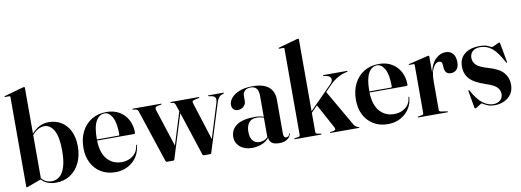

<svg xmlns="http://www.w3.org/2000/svg" viewBox="-60 -1090 3927 1448"><g transform="rotate(-10 1904.0 -366.0)"><path d="M165.5 -736.5V-385Q197.5 -419.5 228.5 -434.2Q259.5 -449 297.5 -449Q351.5 -449 393.2 -422.8Q435 -396.5 458.5 -348Q482 -299.5 482 -232Q482 -159.5 455.5 -105Q429 -50.5 382 -20.2Q335 10 274 10Q235.5 10 208.2 -1.5Q181 -13 162 -34L59.5 4Q54.5 6 51 6Q46 6 46 1.5V-686.5Q46 -693 39.5 -693H7Q2.5 -693 2.5 -696.5Q2.5 -699 6.5 -700.5L150 -740.5Q157 -742 160 -742Q165.5 -742 165.5 -736.5ZM258 -425Q235.5 -425 211.8 -412.5Q188 -400 165.5 -373V-43.5Q195 -6 244.5 -6Q277 -6 303.2 -27Q329.5 -48 344.8 -95.2Q360 -142.5 360 -221Q360 -327 331.5 -376Q303 -425 258 -425Z M924.5 -258.5Q924.5 -249 913 -249H632.5Q635.5 -152.5 678.2 -104.5Q721 -56.5 788.5 -56.5Q840 -56.5 875.8 -85.2Q911.5 -114 915.5 -163Q916 -166.5 918.5 -166.5Q922 -166.5 921.5 -162Q918.5 -112.5 892.8 -73.8Q867 -35 824.8 -12.5Q782.5 10 730 10Q668 10 621 -17.5Q574 -45 547.8 -94.8Q521.5 -144.5 521.5 -211Q521.5 -282 548.5 -335.5Q575.5 -389 624.2 -419Q673 -449 738.5 -449Q795 -449 836.8 -424.2Q878.5 -399.5 901.5 -356.5Q924.5 -313.5 924.5 -258.5ZM632.5 -262.5Q632.5 -260 632.5 -257.5H797Q805.5 -257.5 805.5 -267Q805.5 -356 781.5 -398.5Q757.5 -441 724 -441Q682 -441 657.2 -397.2Q632.5 -353.5 632.5 -262.5Z M1172.5 0H1124Q1116.5 0 1114 -7L980 -411Q975 -426 960.5 -428.5L940 -432Q935.5 -433 935.5 -435.5Q935.5 -439 939.5 -439H1155.5Q1159.5 -439 1159.5 -435.5Q1159.5 -433 1154.5 -432L1128 -427.5Q1102.5 -423.5 1111 -397L1204 -110L1281.5 -359L1265 -408.5Q1259.5 -426.5 1247.5 -428.5L1232 -431.5Q1226.5 -433 1226.5 -435.5Q1226.5 -439 1230.5 -439H1444Q1448.5 -439 1448.5 -435.5Q1448.5 -432.5 1443 -431.5L1413 -425Q1397 -421.5 1394 -416Q1391 -410.5 1394.5 -399.5L1486.5 -110L1568 -372.5Q1583 -420.5 1544.5 -427.5L1520 -432Q1515 -433 1515 -435.5Q1515 -439 1519 -439H1632Q1636.5 -439 1636.5 -435.5Q1636.5 -433 1631.5 -431.5L1620 -427.5Q1591.5 -417.5 1577.5 -371L1464 -7Q1462 0 1455 0H1406.5Q1399 0 1396.5 -7.5L1286.5 -344L1181 -6Q1179 0 1172.5 0Z M1648.5 -97Q1648.5 -151.5 1693.5 -184.8Q1738.5 -218 1836.5 -218Q1857.5 -218 1873 -215Q1888.5 -212 1901.5 -207V-368Q1901.5 -442 1843.5 -442Q1812 -442 1796.8 -426.5Q1781.5 -411 1781.5 -391V-350.5Q1781.5 -326 1763.8 -308.8Q1746 -291.5 1718.5 -291.5Q1699 -291.5 1686.2 -303.5Q1673.5 -315.5 1673.5 -339Q1673.5 -365 1694.5 -390.5Q1715.5 -416 1756.5 -432.5Q1797.5 -449 1858 -449Q1940 -449 1980.8 -414.8Q2021.5 -380.5 2021.5 -317.5V-58Q2021.5 -25 2042.5 -25Q2051.5 -25 2058.5 -30.5Q2065.5 -36 2067.5 -49Q2067.5 -52 2070 -52Q2072.5 -52 2072.5 -49Q2072.5 -39.5 2063.8 -25.8Q2055 -12 2035.5 -1.5Q2016 9 1983.5 9Q1943.5 9 1925.2 -6.5Q1907 -22 1907 -45.5Q1884 -18.5 1849.2 -4.8Q1814.5 9 1775.5 9Q1719 9 1683.8 -20.8Q1648.5 -50.5 1648.5 -97ZM1767.5 -114.5Q1767.5 -70.5 1787 -47.8Q1806.5 -25 1837.5 -25Q1873.5 -25 1901.5 -50.5V-200.5Q1875 -210 1845.5 -210Q1807.5 -210 1787.5 -185Q1767.5 -160 1767.5 -114.5Z M2103 0Q2099 0 2099 -3Q2099 -6 2105.5 -7.5L2132.5 -12Q2144.5 -14 2144.5 -27V-686.5Q2144.5 -693 2138 -693H2105.5Q2101 -693 2101 -696.5Q2101 -699 2105 -700.5L2248.5 -740.5Q2255.5 -742 2258.5 -742Q2264 -742 2264 -736.5V-186L2437.5 -361.5Q2460 -384 2454.2 -403.2Q2448.5 -422.5 2420.5 -428L2401 -431.5Q2395.5 -432.5 2395.5 -435.5Q2395.5 -439 2400 -439H2578.5Q2583.5 -439 2583.5 -435.5Q2583.5 -432.5 2577 -431.5Q2503 -416 2446 -358.5L2397.5 -309.5L2556.5 -34Q2564 -21 2572 -15.8Q2580 -10.5 2592.5 -7Q2598 -5 2598 -2.5Q2598 0 2594 0H2377Q2373 0 2373 -3Q2373 -6 2378.5 -7L2400.5 -10.5Q2424 -14.5 2413 -35.5L2311.5 -222L2264 -174V-27.5Q2264 -14 2276 -12L2303.5 -7Q2308.5 -6.5 2308.5 -3Q2308.5 0 2304.5 0Z M3011 -258.5Q3011 -249 2999.5 -249H2719Q2722 -152.5 2764.8 -104.5Q2807.5 -56.5 2875 -56.5Q2926.5 -56.5 2962.2 -85.2Q2998 -114 3002 -163Q3002.5 -166.5 3005 -166.5Q3008.5 -166.5 3008 -162Q3005 -112.5 2979.2 -73.8Q2953.5 -35 2911.2 -12.5Q2869 10 2816.5 10Q2754.5 10 2707.5 -17.5Q2660.5 -45 2634.2 -94.8Q2608 -144.5 2608 -211Q2608 -282 2635 -335.5Q2662 -389 2710.8 -419Q2759.5 -449 2825 -449Q2881.5 -449 2923.2 -424.2Q2965 -399.5 2988 -356.5Q3011 -313.5 3011 -258.5ZM2719 -262.5Q2719 -260 2719 -257.5H2883.5Q2892 -257.5 2892 -267Q2892 -356 2868 -398.5Q2844 -441 2810.5 -441Q2768.5 -441 2743.8 -397.2Q2719 -353.5 2719 -262.5Z M3210 -438.5V-314.5Q3223 -381 3258.5 -415Q3294 -449 3334 -449Q3371 -449 3391 -425.8Q3411 -402.5 3411 -359.5Q3411 -322.5 3393.8 -304.2Q3376.5 -286 3350 -286Q3303 -286 3301 -339.5L3300 -355.5Q3299.5 -387 3273 -387Q3249.5 -387 3229.8 -352Q3210 -317 3210 -246.5V-30.5Q3210 -17.5 3222.5 -15L3272 -7Q3276.5 -6 3276.5 -3Q3276.5 0 3272 0H3050Q3045 0 3045 -3.5Q3045 -6.5 3051.5 -7.5L3078.5 -12Q3090.5 -14 3090.5 -25.5V-394Q3090.5 -402 3084 -402H3050Q3046.5 -402 3046.5 -405Q3046.5 -407.5 3051 -409L3195 -443.5Q3202.5 -445 3204.5 -445Q3210 -445 3210 -438.5Z M3622.5 -0.5Q3657 -0.5 3677.2 -18.5Q3697.5 -36.5 3697.5 -65.5Q3697.5 -96.5 3675.2 -118.5Q3653 -140.5 3593.5 -159.5Q3505.5 -189 3472.2 -226.8Q3439 -264.5 3439 -319.5Q3439 -382 3481.5 -416Q3524 -450 3595 -450Q3640.5 -450 3662.2 -438.2Q3684 -426.5 3688.5 -426.5Q3693.5 -426.5 3706 -432.5Q3718.5 -438.5 3730.8 -444.2Q3743 -450 3747 -450Q3752 -450 3753 -444.5L3779.5 -300.5Q3781 -292.5 3778 -291Q3775 -289.5 3772.5 -293.5Q3729 -377 3689.2 -409Q3649.5 -441 3599.5 -441Q3562 -441 3541.2 -422.2Q3520.5 -403.5 3520.5 -372Q3520.5 -340.5 3543.8 -317.5Q3567 -294.5 3636 -275Q3715 -252.5 3747.8 -214.2Q3780.5 -176 3780.5 -123.5Q3780.5 -62 3737.8 -26.2Q3695 9.5 3631.5 9.5Q3604 9.5 3583.8 1.8Q3563.5 -6 3551.5 -13.8Q3539.5 -21.5 3536.5 -21.5Q3534 -21.5 3523.2 -14.5Q3512.5 -7.5 3501.2 -0.2Q3490 7 3486 7Q3479 7 3477.5 -2.5L3456 -126Q3454.5 -135 3458 -137Q3459.5 -138.5 3463 -134.5Q3503 -61 3543 -30.8Q3583 -0.5 3622.5 -0.5Z"/></g></svg>

Font: Fraunces 144pt SemiBold
Style: Regular
Weight: 600
Version: Version 1.000;[0bf87f6ff]